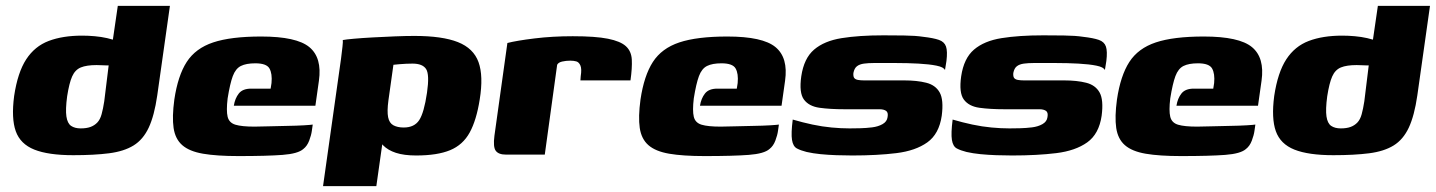

<svg xmlns="http://www.w3.org/2000/svg" viewBox="-20 -525 4876 652"><path d="M229 2Q144 2 96.5 -17Q49 -36 33.5 -79.5Q18 -123 28 -199Q40 -279 69 -323.5Q98 -368 145.5 -386Q193 -404 259 -404Q280 -404 302 -402Q324 -400 344 -395.5Q364 -391 379 -384.5Q394 -378 402 -371L358 -354L380 -505H557L514 -201Q504 -132 485 -91.5Q466 -51 433.5 -31Q401 -11 350.5 -4.5Q300 2 229 2ZM254 -89Q274 -89 287.5 -94Q301 -99 310.5 -109Q320 -119 325 -137Q330 -155 334 -181L349 -303Q345 -303 338.5 -303Q332 -303 324.5 -303.5Q317 -304 308 -304Q274 -304 254.5 -296Q235 -288 225 -265.5Q215 -243 208 -198Q202 -153 205.5 -129.5Q209 -106 221.5 -97.5Q234 -89 254 -89Z M790 5Q716 5 669.5 -3Q623 -11 599 -32Q575 -53 569.5 -90.5Q564 -128 572 -187Q584 -268 614 -314.5Q644 -361 704 -381Q764 -401 867 -401Q987 -401 1030.5 -365Q1074 -329 1063 -251L1051 -166H774Q778 -191 791 -207.5Q804 -224 833 -224H899L902 -243Q905 -275 895 -292.5Q885 -310 847 -310Q816 -310 798 -301Q780 -292 770.5 -266.5Q761 -241 753 -191Q748 -149 753 -128.5Q758 -108 779.5 -101.5Q801 -95 844 -95Q860 -95 891 -96Q922 -97 955 -97.5Q988 -98 1012.5 -99.5Q1037 -101 1042 -102L1039 -81Q1037 -66 1030 -47.5Q1023 -29 1010 -19Q992 -3 939.5 1Q887 5 790 5Z M1077 107 1138 -325Q1141 -348 1143 -366.5Q1145 -385 1144 -389Q1154 -391 1182 -393.5Q1210 -396 1247 -398Q1284 -400 1321 -401.5Q1358 -403 1387 -403Q1482 -403 1535 -382Q1588 -361 1605 -314Q1622 -267 1609 -187Q1598 -117 1575 -75Q1552 -33 1508.5 -15Q1465 3 1393 3Q1352 3 1324.5 -6Q1297 -15 1281 -31.5Q1265 -48 1258 -69L1284 -77L1258 107ZM1351 -92Q1387 -92 1403.5 -117Q1420 -142 1430 -210Q1439 -272 1427 -290.5Q1415 -309 1381 -309Q1371 -309 1359.5 -308.5Q1348 -308 1336.5 -307Q1325 -306 1316 -305L1299 -184Q1294 -147 1298 -127Q1302 -107 1316 -99.5Q1330 -92 1351 -92Z M1830 0H1698Q1673 0 1663.5 -13Q1654 -26 1659 -64L1703 -379Q1734 -387 1795 -394.5Q1856 -402 1925 -402Q2002 -402 2044.5 -393.5Q2087 -385 2105.5 -368Q2124 -351 2125.5 -322.5Q2127 -294 2121 -252H1951L1952 -266Q1956 -291 1951 -302.5Q1946 -314 1937 -316.5Q1928 -319 1917 -319Q1902 -319 1889 -316Q1876 -313 1872 -305Z M2373 5Q2299 5 2252.5 -3Q2206 -11 2182 -32Q2158 -53 2152.5 -90.5Q2147 -128 2155 -187Q2167 -268 2197 -314.5Q2227 -361 2287 -381Q2347 -401 2450 -401Q2570 -401 2613.5 -365Q2657 -329 2646 -251L2634 -166H2357Q2361 -191 2374 -207.5Q2387 -224 2416 -224H2482L2485 -243Q2488 -275 2478 -292.5Q2468 -310 2430 -310Q2399 -310 2381 -301Q2363 -292 2353.5 -266.5Q2344 -241 2336 -191Q2331 -149 2336 -128.5Q2341 -108 2362.5 -101.5Q2384 -95 2427 -95Q2443 -95 2474 -96Q2505 -97 2538 -97.5Q2571 -98 2595.5 -99.5Q2620 -101 2625 -102L2622 -81Q2620 -66 2613 -47.5Q2606 -29 2593 -19Q2575 -3 2522.5 1Q2470 5 2373 5Z M2874 3Q2848 3 2820 2Q2792 1 2766.5 -1.5Q2741 -4 2719 -9Q2699 -14 2686 -21Q2673 -28 2669.5 -50Q2666 -72 2672 -119Q2706 -109 2739 -102Q2772 -95 2804 -92Q2836 -89 2865 -89Q2880 -89 2900.5 -89.5Q2921 -90 2941.5 -92.5Q2962 -95 2977 -103.5Q2992 -112 2994 -127Q2997 -143 2989 -148.5Q2981 -154 2967 -154H2848Q2799 -154 2763 -159Q2727 -164 2710 -187Q2693 -210 2701 -266Q2710 -327 2744.5 -356.5Q2779 -386 2838 -395.5Q2897 -405 2980 -405Q3010 -405 3049.5 -404.5Q3089 -404 3115 -400Q3150 -396 3168.5 -389.5Q3187 -383 3192.5 -367Q3198 -351 3194 -318L3189 -287Q3185 -297 3160.5 -302Q3136 -307 3099 -309Q3062 -311 3022 -311Q2982 -311 2947 -311Q2929 -311 2914 -309Q2899 -307 2890 -300Q2881 -293 2878 -277Q2877 -265 2881 -260Q2885 -255 2894 -253.5Q2903 -252 2914 -252H3050Q3094 -252 3125.5 -244Q3157 -236 3171 -211Q3185 -186 3178 -132Q3169 -70 3129 -41.5Q3089 -13 3024 -5Q2959 3 2874 3Z M3417 3Q3391 3 3363 2Q3335 1 3309.5 -1.5Q3284 -4 3262 -9Q3242 -14 3229 -21Q3216 -28 3212.5 -50Q3209 -72 3215 -119Q3249 -109 3282 -102Q3315 -95 3347 -92Q3379 -89 3408 -89Q3423 -89 3443.5 -89.5Q3464 -90 3484.5 -92.5Q3505 -95 3520 -103.5Q3535 -112 3537 -127Q3540 -143 3532 -148.5Q3524 -154 3510 -154H3391Q3342 -154 3306 -159Q3270 -164 3253 -187Q3236 -210 3244 -266Q3253 -327 3287.5 -356.5Q3322 -386 3381 -395.5Q3440 -405 3523 -405Q3553 -405 3592.5 -404.5Q3632 -404 3658 -400Q3693 -396 3711.5 -389.5Q3730 -383 3735.5 -367Q3741 -351 3737 -318L3732 -287Q3728 -297 3703.5 -302Q3679 -307 3642 -309Q3605 -311 3565 -311Q3525 -311 3490 -311Q3472 -311 3457 -309Q3442 -307 3433 -300Q3424 -293 3421 -277Q3420 -265 3424 -260Q3428 -255 3437 -253.5Q3446 -252 3457 -252H3593Q3637 -252 3668.5 -244Q3700 -236 3714 -211Q3728 -186 3721 -132Q3712 -70 3672 -41.5Q3632 -13 3567 -5Q3502 3 3417 3Z M3991 5Q3917 5 3870.5 -3Q3824 -11 3800 -32Q3776 -53 3770.5 -90.5Q3765 -128 3773 -187Q3785 -268 3815 -314.5Q3845 -361 3905 -381Q3965 -401 4068 -401Q4188 -401 4231.5 -365Q4275 -329 4264 -251L4252 -166H3975Q3979 -191 3992 -207.5Q4005 -224 4034 -224H4100L4103 -243Q4106 -275 4096 -292.5Q4086 -310 4048 -310Q4017 -310 3999 -301Q3981 -292 3971.5 -266.5Q3962 -241 3954 -191Q3949 -149 3954 -128.5Q3959 -108 3980.5 -101.5Q4002 -95 4045 -95Q4061 -95 4092 -96Q4123 -97 4156 -97.5Q4189 -98 4213.5 -99.5Q4238 -101 4243 -102L4240 -81Q4238 -66 4231 -47.5Q4224 -29 4211 -19Q4193 -3 4140.5 1Q4088 5 3991 5Z M4508 2Q4423 2 4375.5 -17Q4328 -36 4312.5 -79.5Q4297 -123 4307 -199Q4319 -279 4348 -323.5Q4377 -368 4424.5 -386Q4472 -404 4538 -404Q4559 -404 4581 -402Q4603 -400 4623 -395.5Q4643 -391 4658 -384.5Q4673 -378 4681 -371L4637 -354L4659 -505H4836L4793 -201Q4783 -132 4764 -91.5Q4745 -51 4712.5 -31Q4680 -11 4629.5 -4.5Q4579 2 4508 2ZM4533 -89Q4553 -89 4566.5 -94Q4580 -99 4589.5 -109Q4599 -119 4604 -137Q4609 -155 4613 -181L4628 -303Q4624 -303 4617.5 -303Q4611 -303 4603.5 -303.5Q4596 -304 4587 -304Q4553 -304 4533.5 -296Q4514 -288 4504 -265.5Q4494 -243 4487 -198Q4481 -153 4484.5 -129.5Q4488 -106 4500.5 -97.5Q4513 -89 4533 -89Z"/></svg>

Font: Genos Thin ExtraBold
Style: Italic
Weight: 800
Italic angle: -8°
Version: Version 1.010